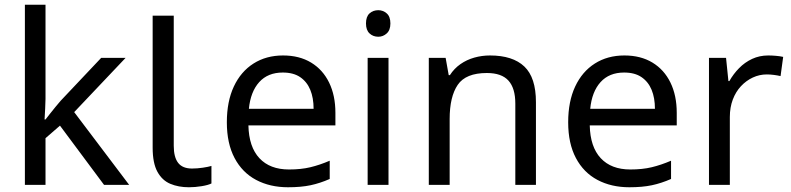

<svg xmlns="http://www.w3.org/2000/svg" viewBox="-20 -780 3339 810"><path d="M172 -363Q172 -347 170.5 -321Q169 -295 168 -276H172Q178 -284 190 -299Q202 -314 214.5 -329.5Q227 -345 236 -355L407 -536H510L293 -307L525 0H419L233 -250L172 -197V0H85V-760H172Z M777 10Q733 10 698.5 -4.5Q664 -19 644 -55.5Q624 -92 624 -157V-714H713V-165Q713 -117 731.5 -93Q750 -69 790 -69Q812 -69 835.5 -72.5Q859 -76 872 -80V-6Q858 1 830.5 5.5Q803 10 777 10Z M1174 -546Q1243 -546 1292.5 -516Q1342 -486 1368.5 -431.5Q1395 -377 1395 -304V-251H1028Q1030 -160 1074.5 -112.5Q1119 -65 1199 -65Q1250 -65 1289.5 -74.5Q1329 -84 1371 -102V-25Q1330 -7 1290 1.5Q1250 10 1195 10Q1119 10 1060.5 -21Q1002 -52 969.5 -113.5Q937 -175 937 -264Q937 -352 966.5 -415Q996 -478 1049.5 -512Q1103 -546 1174 -546ZM1173 -474Q1110 -474 1073.5 -433.5Q1037 -393 1030 -321H1303Q1303 -367 1289 -401Q1275 -435 1246.5 -454.5Q1218 -474 1173 -474Z M1619 -536V0H1531V-536ZM1576 -737Q1596 -737 1611.5 -723.5Q1627 -710 1627 -681Q1627 -653 1611.5 -639Q1596 -625 1576 -625Q1554 -625 1539 -639Q1524 -653 1524 -681Q1524 -710 1539 -723.5Q1554 -737 1576 -737Z M2047 -546Q2143 -546 2192 -499.5Q2241 -453 2241 -349V0H2154V-343Q2154 -408 2125 -440Q2096 -472 2034 -472Q1945 -472 1911 -422Q1877 -372 1877 -278V0H1789V-536H1860L1873 -463H1878Q1896 -491 1922.5 -509.5Q1949 -528 1981 -537Q2013 -546 2047 -546Z M2614 -546Q2683 -546 2732.5 -516Q2782 -486 2808.5 -431.5Q2835 -377 2835 -304V-251H2468Q2470 -160 2514.5 -112.5Q2559 -65 2639 -65Q2690 -65 2729.5 -74.5Q2769 -84 2811 -102V-25Q2770 -7 2730 1.5Q2690 10 2635 10Q2559 10 2500.5 -21Q2442 -52 2409.5 -113.5Q2377 -175 2377 -264Q2377 -352 2406.5 -415Q2436 -478 2489.5 -512Q2543 -546 2614 -546ZM2613 -474Q2550 -474 2513.5 -433.5Q2477 -393 2470 -321H2743Q2743 -367 2729 -401Q2715 -435 2686.5 -454.5Q2658 -474 2613 -474Z M3221 -546Q3236 -546 3253.5 -544.5Q3271 -543 3284 -540L3273 -459Q3260 -462 3244.5 -464Q3229 -466 3215 -466Q3184 -466 3156 -453Q3128 -440 3106 -416.5Q3084 -393 3071.5 -360Q3059 -327 3059 -286V0H2971V-536H3043L3053 -438H3057Q3074 -468 3098 -492.5Q3122 -517 3153 -531.5Q3184 -546 3221 -546Z"/></svg>

Font: ubangla15
Style: Book
Weight: 400
Designer: Jelle Bosma - Monotype Design Team
Foundry: Monotype Imaging Inc.
Version: Version 2.003